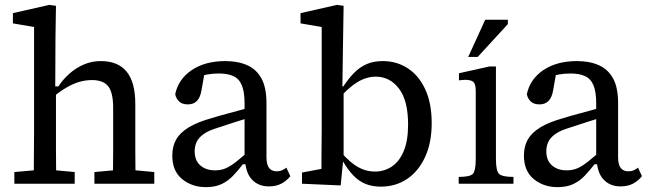

<svg xmlns="http://www.w3.org/2000/svg" viewBox="-20 -755 2667 789"><path d="M39 0V-48L152 -58H179L287 -48V0ZM118 0Q119 -30 119 -67Q119 -104 119.5 -143Q120 -182 120 -215V-644L33 -659V-701L183 -735L210 -731L208 -604L207 -388L210 -381V-215Q210 -215 210 -143Q210 -104 210.5 -67Q211 -30 211 0ZM368 0V-48L478 -58H506L614 -48V0ZM444 0Q444 -30 444.5 -67Q445 -104 445 -142V-215V-312Q445 -375 424.5 -400.5Q404 -426 358 -426Q332 -426 306 -418.5Q280 -411 253.5 -395.5Q227 -380 199 -357L190 -400H220Q239 -429 265.5 -452.5Q292 -476 324.5 -490Q357 -504 394 -504Q465 -504 500.5 -460.5Q536 -417 536 -328V-215V-142Q536 -104 536.5 -67Q537 -30 537 0Z M826 14Q769 14 728.5 -19Q688 -52 688 -116Q688 -153 703.5 -181Q719 -209 754.5 -231Q790 -253 851 -270Q880 -279 908.5 -286.5Q937 -294 965.5 -302Q994 -310 1022 -318V-277Q986 -266 950 -254.5Q914 -243 878 -231Q837 -219 816 -203.5Q795 -188 787.5 -170.5Q780 -153 780 -133Q780 -96 803 -75.5Q826 -55 864 -55Q889 -55 909 -64Q929 -73 952 -91.5Q975 -110 1006 -137L1013 -80H978Q958 -54 937.5 -32.5Q917 -11 890.5 1.5Q864 14 826 14ZM1085 11Q1042 11 1015.5 -17Q989 -45 987 -100L985 -102V-331Q985 -377 974 -404Q963 -431 939.5 -442Q916 -453 880 -453Q855 -453 832 -449Q809 -445 784 -434L824 -474L808 -384Q803 -354 789 -340Q775 -326 752 -326Q728 -326 715.5 -338.5Q703 -351 700 -368Q713 -430 768 -467Q823 -504 906 -504Q958 -504 996 -487Q1034 -470 1054.5 -432.5Q1075 -395 1075 -331V-109Q1075 -78 1086 -64.5Q1097 -51 1117 -51Q1130 -51 1139.5 -55.5Q1149 -60 1157 -66L1173 -31Q1158 -12 1136.5 -0.5Q1115 11 1085 11Z M1221 0V-46L1301 -61Q1301 -61 1301 -112Q1301 -139 1301.5 -165.5Q1302 -192 1302 -215V-644L1215 -659V-701L1365 -735L1392 -731L1390 -604L1387 -400L1392 -393V-95L1390 -94L1380 7ZM1545 12Q1509 12 1481.5 0.5Q1454 -11 1432 -34Q1410 -57 1390 -91H1355L1360 -156Q1400 -103 1438.5 -76.5Q1477 -50 1521 -50Q1559 -50 1590 -70.5Q1621 -91 1639 -134Q1657 -177 1657 -243Q1657 -342 1619.5 -391Q1582 -440 1524 -440Q1497 -440 1471 -429Q1445 -418 1418 -395Q1391 -372 1359 -335L1355 -400H1391Q1412 -432 1435 -455.5Q1458 -479 1486.5 -491.5Q1515 -504 1553 -504Q1610 -504 1655.5 -474.5Q1701 -445 1727.5 -388Q1754 -331 1754 -249Q1754 -168 1726.5 -109Q1699 -50 1652 -19Q1605 12 1545 12Z M2090 -28V0H1865V-28Q1913 -28 1924 -41.5Q1935 -55 1935 -101V-380Q1935 -410 1925 -418.5Q1915 -427 1891 -427Q1866 -425 1866 -425V-454L1992 -482H2018V-101Q2018 -55 2030 -41.5Q2042 -28 2090 -28ZM1904 -521 1974 -674H2067V-656L1943 -521Z M2271 14Q2214 14 2173.5 -19Q2133 -52 2133 -116Q2133 -153 2148.5 -181Q2164 -209 2199.5 -231Q2235 -253 2296 -270Q2325 -279 2353.5 -286.5Q2382 -294 2410.5 -302Q2439 -310 2467 -318V-277Q2431 -266 2395 -254.5Q2359 -243 2323 -231Q2282 -219 2261 -203.5Q2240 -188 2232.5 -170.5Q2225 -153 2225 -133Q2225 -96 2248 -75.5Q2271 -55 2309 -55Q2334 -55 2354 -64Q2374 -73 2397 -91.5Q2420 -110 2451 -137L2458 -80H2423Q2403 -54 2382.5 -32.5Q2362 -11 2335.5 1.5Q2309 14 2271 14ZM2530 11Q2487 11 2460.5 -17Q2434 -45 2432 -100L2430 -102V-331Q2430 -377 2419 -404Q2408 -431 2384.5 -442Q2361 -453 2325 -453Q2300 -453 2277 -449Q2254 -445 2229 -434L2269 -474L2253 -384Q2248 -354 2234 -340Q2220 -326 2197 -326Q2173 -326 2160.5 -338.5Q2148 -351 2145 -368Q2158 -430 2213 -467Q2268 -504 2351 -504Q2403 -504 2441 -487Q2479 -470 2499.5 -432.5Q2520 -395 2520 -331V-109Q2520 -78 2531 -64.5Q2542 -51 2562 -51Q2575 -51 2584.5 -55.5Q2594 -60 2602 -66L2618 -31Q2603 -12 2581.5 -0.5Q2560 11 2530 11Z"/></svg>

Font: myMathFont
Style: Regular
Weight: 400
Designer: Ross Mills, John Hudson & Paul Hanslow, Tiro Typeworks Ltd; with prior portions MicroPress Inc., and Coen Hoffman. Math 
Foundry: Tiro Typeworks Ltd
Version: Version 2.13 b171